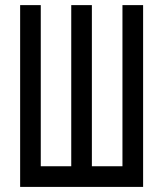

<svg xmlns="http://www.w3.org/2000/svg" viewBox="-20 -734 640 754"><path d="M542 0H59.1V-713.9H140.1V-81.1H259.8V-713.9H340.8V-81.1H460.9V-713.9H542Z"/></svg>

Font: Apple Sans Adjectives
Style: Regular
Weight: 400
Monospace: yes
Foundry: Apple Sans Adjectives
Version: Version 0.01